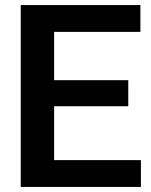

<svg xmlns="http://www.w3.org/2000/svg" viewBox="-20 -739 595 759"><path d="M62 -719H535V-613H194V-422H487V-319H194V-106H537V0H62Z"/></svg>

Font: Freesentation 7 Bold
Style: Regular
Weight: 700
Designer: glyphs from Roboto by Christian Robertson / Hangul glyphs from Noto Sans CJK(Source Han Sans) by Jang Soo-young and Kang
Foundry: PT&
Version: Version 2.001